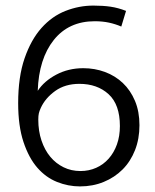

<svg xmlns="http://www.w3.org/2000/svg" viewBox="-20 -658 554 687"><path d="M314 -638Q349 -638 376 -634Q403 -630 431 -619L414 -563Q393 -572 370 -577Q347 -582 319 -582Q226 -582 172.5 -515Q119 -448 115 -333Q138 -368 181.5 -391Q225 -414 278 -414Q319 -414 355.5 -400.5Q392 -387 419.5 -361Q447 -335 463 -297Q479 -259 479 -210Q479 -161 463 -120.5Q447 -80 418.5 -51.5Q390 -23 351 -7Q312 9 266 9Q224 9 184 -7Q144 -23 113.5 -58Q83 -93 64 -150Q45 -207 45 -289Q45 -383 68 -449.5Q91 -516 128.5 -558Q166 -600 214.5 -619Q263 -638 314 -638ZM117 -230Q117 -189 128.5 -155Q140 -121 160 -97Q180 -73 207.5 -59.5Q235 -46 268 -46Q298 -46 324 -57.5Q350 -69 369 -90.5Q388 -112 398.5 -141.5Q409 -171 409 -207Q409 -284 368.5 -321Q328 -358 264 -358Q213 -358 177.5 -332.5Q142 -307 126 -272Q121 -261 119 -252.5Q117 -244 117 -230Z"/></svg>

Font: Mukta Light
Style: Regular
Weight: 300
Designer: Girish Dalvi and Yashodeep Gholap
Foundry: Ek Type
Version: Version 2.538;PS 1.002;hotconv 16.6.51;makeotf.lib2.5.65220;